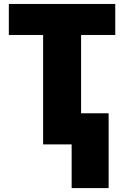

<svg xmlns="http://www.w3.org/2000/svg" viewBox="-20 -734 631 976"><path d="M392.1 -158.2H532.2V222.2H344.2V0H199.2V-556.2H24.9V-713.9H565.9V-556.2H392.1Z"/></svg>

Font: Black Ops One [rus by aLiNcE]
Style: Regular
Weight: 400
Designer: James Grieshaber
Foundry: James Grieshaber
Version: Version 1.002;May 25, 2024;FontCreator 13.0.0.2680 64-bit